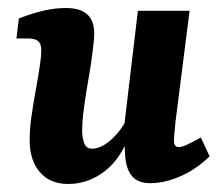

<svg xmlns="http://www.w3.org/2000/svg" viewBox="-20 -450 556 479"><path d="M150 9Q105 9 79.5 -20.5Q54 -50 54 -100Q54 -128 58 -156.5Q62 -185 67 -212.5Q72 -240 76 -264Q78 -277 80.5 -294Q83 -311 83 -325Q83 -341 75 -347.5Q67 -354 51 -354H21L27 -404Q64 -418 91 -424Q118 -430 145 -430Q215 -430 215 -367Q215 -358 214 -347.5Q213 -337 211 -321Q207 -288 200.5 -251.5Q194 -215 189.5 -181.5Q185 -148 185 -124Q185 -107 190 -93Q195 -79 210 -79Q224 -79 240 -88.5Q256 -98 272.5 -117Q289 -136 303 -165L313 -137Q286 -58 243.5 -24.5Q201 9 150 9ZM355 7Q324 7 309 -11Q294 -29 292 -65Q291 -80 291 -98Q291 -116 290 -137L324 -423H453L418 -148Q417 -135 415.5 -122Q414 -109 414 -99Q414 -83 426 -83Q433 -83 445.5 -88.5Q458 -94 481 -107L503 -60Q469 -27 429.5 -10Q390 7 355 7Z"/></svg>

Font: Yrsa
Style: Bold Italic
Weight: 700
Italic angle: -7.10001°
Version: Version 2.004